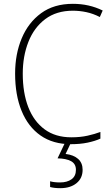

<svg xmlns="http://www.w3.org/2000/svg" viewBox="-20 -744 586 1004"><path d="M361 -688Q275 -688 216.5 -644Q158 -600 128.5 -525Q99 -450 99 -359Q99 -258 128 -183.5Q157 -109 213.5 -67.5Q270 -26 353 -26Q400 -26 438 -34.5Q476 -43 505 -54V-19Q476 -6 437.5 2Q399 10 351 10Q257 10 192 -35.5Q127 -81 93 -164Q59 -247 59 -359Q59 -461 93.5 -543.5Q128 -626 195 -675Q262 -724 361 -724Q446 -724 517 -689L502 -655Q467 -673 431.5 -680.5Q396 -688 361 -688ZM412 144Q412 188 380 214Q348 240 295 240Q264 240 242 234V204Q263 210 294 210Q331 210 354 193.5Q377 177 377 144Q377 113 352 99Q327 85 281 84L321 0H352L323 61Q365 66 388.5 87Q412 108 412 144Z"/></svg>

Font: Noto Sans Gujarati UI SemiCondensed ExtraLight
Style: Regular
Weight: 200
Width: 4
Designer: Jelle Bosma - Monotype Design Team, Universal Thirst
Foundry: Monotype Imaging Inc.
Version: Version 2.106; ttfautohint (v1.8.4.7-5d5b)